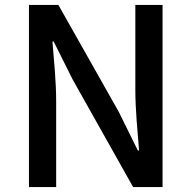

<svg xmlns="http://www.w3.org/2000/svg" viewBox="-20 -756 774 776"><path d="M97 0H207V-347C207 -427 198 -512 192 -588H197L274 -434L518 0H637V-736H527V-393C527 -313 536 -224 542 -148H537L460 -304L216 -736H97Z"/></svg>

Font: Noto Sans CJK KR Medium
Style: Regular
Weight: 500
Designer: Ryoko NISHIZUKA (kana & ideographs); Paul D. Hunt (Latin, Greek & Cyrillic); Wenlong ZHANG (bopomofo); Sandoll Communica
Foundry: Adobe Systems Incorporated
Version: Version 1.004;PS 1.004;hotconv 1.0.82;makeotf.lib2.5.63406